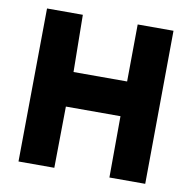

<svg xmlns="http://www.w3.org/2000/svg" viewBox="-72 -684 754 755"><g transform="rotate(10 305.5 -306.0)"><path d="M199 -612H56ZM413 0 414 -245H196L193 0H50L56 -612H199L202 -384H416L418 -612H561L556 0Z"/></g></svg>

Font: Covid19
Style: Regular
Weight: 400
Designer: Peter Wiegel
Foundry: (c) CAT - Ing. Peter Wiegel.  for Rudolf Maass + Partner GmbH
Version: Version 001.000